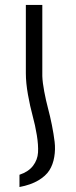

<svg xmlns="http://www.w3.org/2000/svg" viewBox="-20 -545 310 780"><path d="M59.1 165V214.8Q105 206.1 135.5 188Q166 169.9 180.7 146.7Q195.3 123.5 200.4 92.8Q205.6 62 201.9 31Q198.2 0 190.9 -36.6Q183.6 -73.2 175 -105.2Q166.5 -137.2 159.7 -173.3Q152.8 -209.5 151.9 -235.8V-524.9H85V-247.1Q85 -209 93.5 -160.9Q102.1 -112.8 112.5 -74.7Q123 -36.6 129.6 3.9Q136.2 44.4 134.5 74.2Q132.8 104 114.3 128.4Q95.7 152.8 59.1 165Z"/></svg>

Font: Montserrat arm Light
Style: Regular
Weight: 300
Designer: Julieta Ulanovsky
Foundry: Julieta Ulanovsky
Version: Version 6.000;PS 006.000;hotconv 1.0.88;makeotf.lib2.5.64775